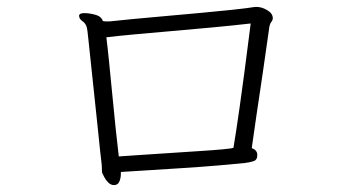

<svg xmlns="http://www.w3.org/2000/svg" viewBox="-20 -595 1040 556"><path d="M725 -145Q725 -132 715 -128.5Q705 -125 689 -123Q661 -120 613.5 -116Q566 -112 512.5 -108.5Q459 -105 410 -102Q361 -99 330 -97V-92Q330 -79 325.5 -69Q321 -59 310 -59Q301 -59 293.5 -66.5Q286 -74 281.5 -83Q277 -92 276 -94Q275 -97 275 -106.5Q275 -116 274 -123Q273 -128 270 -157.5Q267 -187 262.5 -230Q258 -273 253 -320Q248 -367 243.5 -409.5Q239 -452 236 -480.5Q233 -509 232 -513Q229 -527 219 -533.5Q209 -540 209 -550Q210 -557 224 -557Q238 -557 255.5 -552.5Q273 -548 278 -534Q283 -533 287.5 -533Q292 -533 297 -533Q324 -536 366.5 -540Q409 -544 459.5 -548.5Q510 -553 559.5 -557.5Q609 -562 651.5 -566.5Q694 -571 719 -575H723Q738 -575 754 -565.5Q770 -556 770 -542Q770 -538 767 -533Q762 -528 760 -517Q751 -452 741 -384.5Q731 -317 722.5 -260Q714 -203 709 -166Q724 -161 725 -148ZM656 -167Q662 -201 674 -285Q686 -369 706 -527Q653 -521 594 -515.5Q535 -510 477 -505Q419 -500 370 -495.5Q321 -491 288 -487Q291 -464 295.5 -419.5Q300 -375 305 -323Q310 -271 315 -222.5Q320 -174 324 -142Q351 -144 390.5 -146.5Q430 -149 474 -152Q518 -155 557.5 -157.5Q597 -160 624 -162.5Q651 -165 656 -167Z"/></svg>

Font: Moon Stars Kai T Light
Style: Regular
Weight: 300
Designer: GuiWonder
Version: Version 1.101